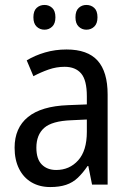

<svg xmlns="http://www.w3.org/2000/svg" viewBox="-20 -746 526 776"><path d="M249 -546Q334 -546 374.5 -501Q415 -456 415 -364V0H352L337 -75H334Q315 -47 294.5 -27.5Q274 -8 247 1Q220 10 183 10Q140 10 107.5 -9Q75 -28 57 -64Q39 -100 39 -149Q39 -229 93 -273Q147 -317 255 -321L331 -324V-357Q331 -422 308 -449Q285 -476 241 -476Q208 -476 176.5 -465Q145 -454 115 -438L88 -502Q121 -522 162 -534Q203 -546 249 -546ZM268 -260Q190 -257 158.5 -229Q127 -201 127 -149Q127 -103 149 -81Q171 -59 207 -59Q261 -59 296 -98Q331 -137 331 -213V-263ZM115 -676Q115 -702 128 -714Q141 -726 160 -726Q178 -726 191 -714Q204 -702 204 -676Q204 -651 191 -638.5Q178 -626 160 -626Q141 -626 128 -638.5Q115 -651 115 -676ZM285 -676Q285 -702 298 -714Q311 -726 329 -726Q348 -726 361 -714Q374 -702 374 -676Q374 -651 361 -638.5Q348 -626 329 -626Q311 -626 298 -638.5Q285 -651 285 -676Z"/></svg>

Font: Noto Sans Display SemiCondensed
Style: Regular
Weight: 400
Width: 4
Version: Version 2.003